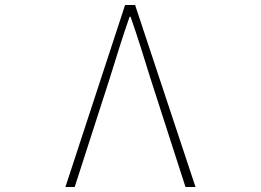

<svg xmlns="http://www.w3.org/2000/svg" viewBox="-20 -746 1040 766"><path d="M241 0H278L418 -434C446 -524 466 -590 497 -679H501C532 -590 552 -524 580 -434L720 0H760L519 -726H479Z"/></svg>

Font: Harano Aji Gothic K1 ExtraLight
Style: Regular
Weight: 250
Foundry: Masamichi Hosoda
Version: HaranoAjiGothicK1-ExtraLight version 20230610;ttx 4.39.4